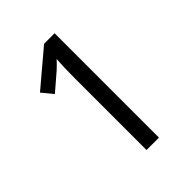

<svg xmlns="http://www.w3.org/2000/svg" viewBox="-205 -873 929 929"><g transform="rotate(-45 260.0 -408.0)"><path d="M333 -51H248V-543Q248 -581 249 -613Q250 -645 252 -670Q238 -654 212 -630L126 -556L80 -612L261 -765H333Z"/></g></svg>

Font: Noto Sans Tamil UI SemiCondensed
Style: Regular
Weight: 400
Width: 4
Designer: Jelle Bosma - Monotype Design Team
Foundry: Monotype Imaging Inc.
Version: Version 2.004